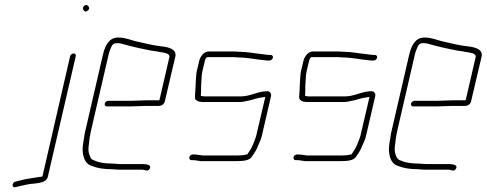

<svg xmlns="http://www.w3.org/2000/svg" viewBox="-20 -671 1985 783"><path d="M266 -442 153 49C148 50 140 51 131 52C120 53 98 58 89 59C74 61 57 67 42 70C27 75 28 97 44 92C57 89 75 84 88 82C116 75 168 81 175 50L289 -442C290 -448 287 -453 281 -453C275 -453 267 -448 266 -442ZM320 -631C325 -625 328 -620 338 -628C348 -636 343 -642 339 -647C331 -658 312 -642 320 -631Z M438 -4C413 -4 386 -7 369 -15C362 -17 353 -21 350 -27C344 -39 339 -53 341 -70C343 -92 346 -116 352 -142L423 -449C424 -454 426 -460 429 -468C436 -484 438 -495 456 -495C461 -495 466 -495 471 -494C491 -488 517 -482 537 -477C564 -472 587 -465 615 -462L631 -459C645 -457 674 -454 671 -439L630 -262H578C565 -262 530 -260 516 -260H421C415 -260 408 -254 407 -248C406 -242 410 -237 416 -237H511C525 -237 560 -239 573 -239H627C638 -239 649 -245 652 -257L695 -440C702 -471 666 -479 639 -482L623 -484C618 -485 612 -486 606 -487C586 -490 567 -496 546 -500C518 -505 494 -518 462 -518C425 -518 409 -486 400 -449L329 -142C326 -131 324 -120 323 -110C319 -86 315 -66 318 -47C322 -21 331 0 358 7C378 15 405 19 433 19C443 19 452 21 462 21H554C559 21 564 21 568 22C576 25 585 28 591 16C599 0 574 -2 559 -2H467C457 -2 448 -4 438 -4Z M793 -425 783 -383C780 -371 780 -358 779 -348L778 -332C778 -316 776 -295 775 -277C773 -261 789 -255 808 -255H959C966 -255 972 -256 977 -257C990 -261 996 -260 1011 -265C1028 -271 1044 -273 1062 -276L1025 -118C1022 -106 1017 -96 1013 -85C1007 -68 997 -55 989 -42C989 -41 987 -41 985 -41C974 -38 962 -37 950 -37H806C797 -38 783 -41 772 -41H766C760 -41 753 -36 752 -30C751 -24 754 -18 760 -18H766C777 -18 789 -15 798 -14H944C969 -14 997 -15 1008 -33L1017 -47C1021 -53 1025 -59 1028 -66C1034 -83 1044 -99 1048 -118L1085 -278C1088 -289 1081 -299 1070 -299C1032 -299 1000 -278 964 -278H813C808 -278 804 -279 799 -280C801 -298 799 -319 801 -335C802 -350 802 -366 806 -383L816 -425C816 -427 820 -435 824 -438H927C934 -438 940 -438 947 -437C980 -437 1012 -431 1042 -427C1051 -427 1064 -424 1072 -424H1079C1085 -424 1092 -430 1093 -436C1094 -442 1090 -447 1084 -447H1077C1069 -447 1060 -449 1051 -450C1019 -453 988 -460 953 -460C946 -461 940 -461 933 -461H829C813 -461 797 -441 793 -425Z M1218 -425 1208 -383C1205 -371 1205 -358 1204 -348L1203 -332C1203 -316 1201 -295 1200 -277C1198 -261 1214 -255 1233 -255H1384C1391 -255 1397 -256 1402 -257C1415 -261 1421 -260 1436 -265C1453 -271 1469 -273 1487 -276L1450 -118C1447 -106 1442 -96 1438 -85C1432 -68 1422 -55 1414 -42C1414 -41 1412 -41 1410 -41C1399 -38 1387 -37 1375 -37H1231C1222 -38 1208 -41 1197 -41H1191C1185 -41 1178 -36 1177 -30C1176 -24 1179 -18 1185 -18H1191C1202 -18 1214 -15 1223 -14H1369C1394 -14 1422 -15 1433 -33L1442 -47C1446 -53 1450 -59 1453 -66C1459 -83 1469 -99 1473 -118L1510 -278C1513 -289 1506 -299 1495 -299C1457 -299 1425 -278 1389 -278H1238C1233 -278 1229 -279 1224 -280C1226 -298 1224 -319 1226 -335C1227 -350 1227 -366 1231 -383L1241 -425C1241 -427 1245 -435 1249 -438H1352C1359 -438 1365 -438 1372 -437C1405 -437 1437 -431 1467 -427C1476 -427 1489 -424 1497 -424H1504C1510 -424 1517 -430 1518 -436C1519 -442 1515 -447 1509 -447H1502C1494 -447 1485 -449 1476 -450C1444 -453 1413 -460 1378 -460C1371 -461 1365 -461 1358 -461H1254C1238 -461 1222 -441 1218 -425Z M1687 -4C1662 -4 1635 -7 1618 -15C1611 -17 1602 -21 1599 -27C1593 -39 1588 -53 1590 -70C1592 -92 1595 -116 1601 -142L1672 -449C1673 -454 1675 -460 1678 -468C1685 -484 1687 -495 1705 -495C1710 -495 1715 -495 1720 -494C1740 -488 1766 -482 1786 -477C1813 -472 1836 -465 1864 -462L1880 -459C1894 -457 1923 -454 1920 -439L1879 -262H1827C1814 -262 1779 -260 1765 -260H1670C1664 -260 1657 -254 1656 -248C1655 -242 1659 -237 1665 -237H1760C1774 -237 1809 -239 1822 -239H1876C1887 -239 1898 -245 1901 -257L1944 -440C1951 -471 1915 -479 1888 -482L1872 -484C1867 -485 1861 -486 1855 -487C1835 -490 1816 -496 1795 -500C1767 -505 1743 -518 1711 -518C1674 -518 1658 -486 1649 -449L1578 -142C1575 -131 1573 -120 1572 -110C1568 -86 1564 -66 1567 -47C1571 -21 1580 0 1607 7C1627 15 1654 19 1682 19C1692 19 1701 21 1711 21H1803C1808 21 1813 21 1817 22C1825 25 1834 28 1840 16C1848 0 1823 -2 1808 -2H1716C1706 -2 1697 -4 1687 -4Z"/></svg>

Font: Electronic
Style: ExLtIt
Weight: 200
Version: Version 1.011